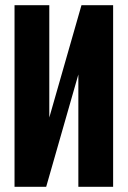

<svg xmlns="http://www.w3.org/2000/svg" viewBox="-20 -720 492 740"><path d="M416 0H282V-433L158 0H36V-700H170V-267L294 -700H416Z"/></svg>

Font: Tektur Condensed SemiBold
Style: Regular
Weight: 600
Width: 3
Designer: Adam Jagosz
Foundry: Adam Jagosz
Version: Version 1.005;gftools[0.9.30]